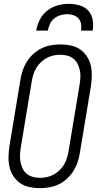

<svg xmlns="http://www.w3.org/2000/svg" viewBox="-20 -975 515 1003"><path d="M189 8Q161 8 134.5 2.5Q108 -3 86.5 -17.5Q65 -32 50.5 -54Q36 -76 30 -101.5Q24 -127 24.5 -154.5Q25 -182 29 -210L87 -560Q91 -584 99 -608Q107 -632 121 -654Q135 -676 155 -694Q175 -712 198 -723Q221 -734 246 -738.5Q271 -743 295 -743Q323 -743 349.5 -737.5Q376 -732 397.5 -717.5Q419 -703 433.5 -681Q448 -659 454 -633.5Q460 -608 459.5 -580.5Q459 -553 455 -525L397 -175Q393 -151 385 -127Q377 -103 363 -81Q349 -59 329.5 -41Q310 -23 286.5 -12Q263 -1 238 3.5Q213 8 189 8ZM190 -46Q207 -46 225.5 -50Q244 -54 260.5 -63Q277 -72 291 -85.5Q305 -99 314.5 -115Q324 -131 329.5 -148.5Q335 -166 338 -184L396 -534Q399 -553 400 -572Q401 -591 397 -608.5Q393 -626 385 -642Q377 -658 363 -669Q349 -680 331 -684.5Q313 -689 294 -689Q277 -689 258.5 -685Q240 -681 223.5 -672Q207 -663 193 -649.5Q179 -636 169.5 -620Q160 -604 154.5 -586.5Q149 -569 146 -551L88 -201Q85 -182 84.5 -163Q84 -144 87.5 -126.5Q91 -109 99 -93Q107 -77 121 -66Q135 -55 153 -50.5Q171 -46 190 -46ZM169 -815Q174 -844 188 -872Q202 -900 227 -919.5Q252 -939 281.5 -947Q311 -955 339 -955Q368 -955 395.5 -947Q423 -939 441 -919.5Q459 -900 464 -872Q469 -844 464 -815H403Q406 -832 403.5 -849Q401 -866 390.5 -878Q380 -890 364 -895.5Q348 -901 331 -901Q313 -901 295 -895.5Q277 -890 262.5 -878Q248 -866 240.5 -849Q233 -832 230 -815Z"/></svg>

Font: Iosevka QP Light
Style: Italic
Weight: 300
Italic angle: -9°
Designer: Belleve Invis
Foundry: Belleve Invis
Version: Version 20.0.0; ttfautohint (v1.8.4)